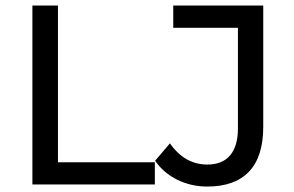

<svg xmlns="http://www.w3.org/2000/svg" viewBox="-20 -664 1058 691"><path d="M96.6 -644V0H537.3V-80H188.6V-644ZM618.2 -17C651.4 -0.8 687.2 7.4 725.9 7.4C792.1 7.4 842.3 -10.6 876.3 -46.5C910.3 -82.3 927.4 -135.9 927.4 -207V-644H603.5V-564H836.3V-202.4C836.3 -159.5 826.9 -127 808.2 -104.9C789.5 -82.8 762.1 -71.8 725.9 -71.8C671.9 -71.8 627.1 -97.2 591.6 -148.1L538.2 -85.6C558.4 -56.1 585.1 -33.3 618.2 -17Z"/></svg>

Font: Montserrat Ace
Style: Regular
Weight: 500
Designer: Julieta Ulanovsky
Foundry: Julieta Ulanovsky
Version: Version 1